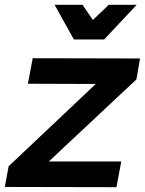

<svg xmlns="http://www.w3.org/2000/svg" viewBox="-30 -777 602 798"><path d="M403 -613H277L197 -757H313L356 -694L422 -757H538ZM454 1 -10 0 6 -86 368 -428 86 -429 106 -535 552 -534 537 -447 173 -106H474Z"/></svg>

Font: Argentum Sans Medium
Style: Italic
Weight: 500
Italic angle: -11°
Designer: Julieta Ulanovsky (font), Cristiano Sobral (main changes and remaster)
Foundry: Julieta Ulanovsky (font), Cristiano Sobral (main changes and remaster)
Version: Version 2.007;June 15, 2022;FontCreator 14.0.0.2814 64-bit; 